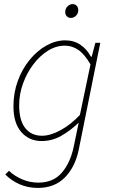

<svg xmlns="http://www.w3.org/2000/svg" viewBox="-20 -688 558 942"><path d="M166 234Q117 234 76 216Q35 198 6 168L24 150Q50 175 88 191.5Q126 208 168 208Q242 208 284 158.5Q326 109 342 30L366 -86Q324 -46 279.5 -21Q235 4 184 4Q123 4 84.5 -40Q46 -84 46 -166Q46 -233 67.5 -291.5Q89 -350 125.5 -394.5Q162 -439 207.5 -464.5Q253 -490 300 -490Q343 -490 375 -468Q407 -446 426 -410H430L448 -478H472L366 48Q348 133 297.5 183.5Q247 234 166 234ZM186 -22Q228 -22 278.5 -50Q329 -78 372 -124L424 -372Q395 -422 364.5 -443Q334 -464 298 -464Q255 -464 215 -439Q175 -414 143 -371.5Q111 -329 92.5 -277Q74 -225 74 -172Q74 -97 104 -59.5Q134 -22 186 -22ZM328 -600Q316 -600 308 -608Q300 -616 300 -628Q300 -646 311.5 -657Q323 -668 336 -668Q348 -668 356 -660Q364 -652 364 -638Q364 -622 353 -611Q342 -600 328 -600Z"/></svg>

Font: Source Sans 3 ExtraLight ExtraLight
Style: Italic
Weight: 250
Italic angle: -11°
Version: Version 3.052;hotconv 1.1.0;makeotfexe 2.6.0